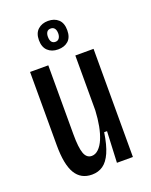

<svg xmlns="http://www.w3.org/2000/svg" viewBox="-138 -794 691 881"><g transform="rotate(-20 207.0 -354.0)"><path d="M157 12Q103 12 76.5 -32Q50 -76 50 -170V-528H139V-191Q139 -126 149.5 -97.5Q160 -69 185 -69Q203 -69 218.5 -84Q234 -99 245 -125Q256 -151 262.5 -185.5Q269 -220 271 -260V-528H360V-220V0H282L289 -152H275Q266 -92 250 -56Q234 -20 211 -4Q188 12 157 12ZM207 -581Q176 -581 157 -599Q138 -617 138 -651Q138 -685 157.5 -702.5Q177 -720 207 -720Q238 -720 257 -702.5Q276 -685 276 -650Q276 -615 257 -598Q238 -581 207 -581ZM207 -618Q219 -618 225.5 -627Q232 -636 232 -650Q232 -666 225.5 -674.5Q219 -683 207 -683Q194 -683 188 -674.5Q182 -666 182 -652Q182 -635 188.5 -626.5Q195 -618 207 -618Z"/></g></svg>

Font: Bricolage Grotesque 36pt Condensed
Style: Regular
Weight: 400
Width: 3
Designer: Mathieu Triay
Foundry: Atelier Triay
Version: Version 1.001;gftools[0.9.33.dev8+g029e19f]